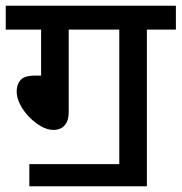

<svg xmlns="http://www.w3.org/2000/svg" viewBox="-20 -642 632 668"><path d="M219 -539V-251Q219 -222 205 -206Q191 -190 166 -190Q145 -190 123 -202.5Q101 -215 81.5 -235Q62 -255 50 -278.5Q38 -302 38 -324Q38 -348 51.5 -363.5Q65 -379 102 -379H123V-539H0V-622H592V-539H491V6H395V-539ZM82 -71H437V6H82Z"/></svg>

Font: Noto Sans Devanagari Medium
Style: Regular
Weight: 500
Version: Version 2.003